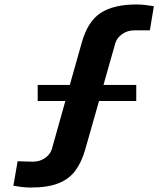

<svg xmlns="http://www.w3.org/2000/svg" viewBox="-20 -831 750 861"><path d="M118 10Q97 10 77.2 7.5Q57.5 5 40 2L59 -108Q72.5 -107.5 95 -106.8Q117.5 -106 128 -106Q159 -106 182.8 -123Q206.5 -140 213 -164L273 -378H149V-450H293L347 -641Q373.5 -735.5 431.8 -773.2Q490 -811 592 -811Q613 -811 633 -808.5Q653 -806 670 -803L652 -695Q635 -695 617.8 -695Q600.5 -695 583 -695Q551.5 -695 527.8 -678Q504 -661 497 -637L444 -450H591V-378H424L362 -160Q346 -104 318.2 -66.2Q290.5 -28.5 242.5 -9.2Q194.5 10 118 10Z"/></svg>

Font: Big Shoulders Text Thin Black
Style: Regular
Weight: 900
Version: Version 2.002